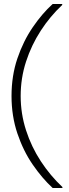

<svg xmlns="http://www.w3.org/2000/svg" viewBox="-20 -816 348 966"><path d="M245 130Q192 81 144.5 12Q97 -57 67.5 -144.5Q38 -232 38 -333Q38 -435 67.5 -522Q97 -609 144.5 -678.5Q192 -748 245 -796H293V-791Q232 -734 185 -661.5Q138 -589 111 -506Q84 -423 84 -333Q84 -244 111 -160.5Q138 -77 185.5 -4.5Q233 68 294 125V130Z"/></svg>

Font: DM Sans 36pt ExtraLight
Style: Regular
Weight: 250
Designer: Colophon Foundry, Jonny Pinhorn
Foundry: Colophon Foundry
Version: Version 4.004;gftools[0.9.30]